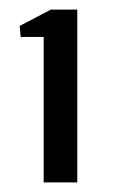

<svg xmlns="http://www.w3.org/2000/svg" viewBox="-20 -820 245 400"><path d="M71 -440V-743H23L21 -766L86 -800H141V-440Z"/></svg>

Font: Big Shoulders Text Medium
Style: Regular
Weight: 500
Designer: Patric King
Foundry: XO Type Co
Version: Version 1.000; ttfautohint (v1.8.2)